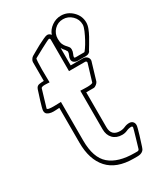

<svg xmlns="http://www.w3.org/2000/svg" viewBox="-183 -758 714 840"><g transform="rotate(-30 174.5 -337.5)"><path d="M237 -480Q227 -480 219 -485.5Q211 -491 211 -502Q211 -510 215.5 -519Q220 -528 220 -537Q218 -540 216.5 -542.5Q215 -545 214 -547Q209 -552 206 -556.5Q203 -561 200 -566V-478H262Q273 -478 281 -471Q289 -464 289 -453Q289 -450 287 -444V-445L262 -361Q260 -355 252 -348.5Q244 -342 237 -342H200V-166Q200 -121 244 -121Q258 -121 270 -126.5Q282 -132 295 -132Q306 -132 312.5 -125.5Q319 -119 319 -108Q319 -103 315.5 -90Q312 -77 307.5 -62Q303 -47 298.5 -33.5Q294 -20 292 -13Q289 -2 283 3.5Q277 9 269.5 11Q262 13 253.5 13Q245 13 235 13Q149 13 106.5 -34Q64 -81 64 -166V-342Q57 -342 45.5 -341Q34 -340 23 -341.5Q12 -343 4 -348.5Q-4 -354 -4 -366Q-4 -371 -0.5 -384Q3 -397 7.5 -411.5Q12 -426 16.5 -439.5Q21 -453 23 -460Q28 -474 40 -476Q52 -478 64 -478V-573Q64 -579 68.5 -586Q73 -593 78 -596Q84 -599 98 -607.5Q112 -616 127.5 -624Q143 -632 157 -638.5Q171 -645 177 -645Q188 -645 195 -635Q203 -658 224.5 -673Q246 -688 271 -688Q304 -688 328.5 -664Q353 -640 353 -607Q353 -593 347 -577.5Q341 -562 332.5 -546.5Q324 -531 315.5 -517Q307 -503 301 -493L302 -494Q300 -488 293.5 -484Q287 -480 280 -480ZM251 -6Q256 -6 264 -6Q272 -6 274 -13Q275 -17 279.5 -31.5Q284 -46 288.5 -62Q293 -78 297 -91.5Q301 -105 301 -107Q301 -113 294 -113Q282 -113 270 -107.5Q258 -102 244 -102Q215 -102 198 -119.5Q181 -137 181 -166V-361Q185 -361 195 -360.5Q205 -360 215.5 -360Q226 -360 234.5 -361.5Q243 -363 244 -366L270 -452Q270 -460 262 -460H181V-618Q181 -626 175 -626Q173 -626 160 -619.5Q147 -613 132 -605Q117 -597 103.5 -589.5Q90 -582 86 -580Q84 -579 83 -562Q82 -545 82 -524.5Q82 -504 82.5 -485Q83 -466 83 -460Q79 -460 72.5 -460.5Q66 -461 59 -461Q52 -461 46.5 -459.5Q41 -458 40 -454L15 -370Q15 -369 14.5 -369Q14 -369 14 -368Q14 -363 23 -361.5Q32 -360 44 -360Q56 -360 67.5 -360.5Q79 -361 83 -361V-166Q83 -79 125.5 -42.5Q168 -6 251 -6ZM280 -498Q282 -498 291 -511Q300 -524 309.5 -541.5Q319 -559 327 -577.5Q335 -596 335 -607Q335 -633 316 -651.5Q297 -670 271 -670Q245 -670 227 -651.5Q209 -633 209 -607Q209 -589 213.5 -579Q218 -569 224 -562.5Q230 -556 234.5 -550.5Q239 -545 239 -537Q239 -526 234.5 -516.5Q230 -507 230 -502Q230 -498 237 -498Z"/></g></svg>

Font: RonaldsonGothicLicht
Style: Regular
Weight: 400
Designer: Mr. Robertson for MacKellar, Smiths & Jordan Co. Philadelphia
Foundry: CAT-Fonts Peter Wiegel
Version: 1.000